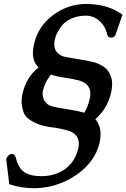

<svg xmlns="http://www.w3.org/2000/svg" viewBox="-20 -738 651 989"><path d="M215.8 168.5Q250 166 284.7 150.6Q319.3 135.3 345.2 105Q372.1 73.2 382.8 28.3L383.8 22.9Q386.2 11.7 386.2 1.5Q386.2 -28.8 365.2 -46.9Q352.5 -58.6 332 -64.9Q288.1 -77.6 239.3 -83.3Q190.4 -88.9 148.4 -111.8Q109.9 -132.3 100.6 -162.4Q91.3 -192.4 91.3 -214.8Q91.3 -234.9 96.2 -255.9Q115.7 -341.3 178.7 -390.6Q149.9 -418 149.4 -465.3Q149.4 -486.8 155.8 -513.2Q176.3 -601.1 250.5 -658.2Q329.1 -717.8 425.8 -717.8Q433.1 -717.8 440.4 -717.3Q543.5 -712.9 610.8 -662.1L576.2 -562Q570.3 -544.4 552.2 -544.4Q548.3 -544.4 546.9 -544.9Q534.2 -545.9 531.2 -564.5Q522.5 -602.5 493.9 -628.9Q465.3 -655.3 427.7 -657.2H420.9Q382.8 -657.2 349.6 -643.6Q329.6 -634.8 314.5 -622.1Q300.8 -610.8 289.6 -593.3Q278.3 -577.6 271 -561Q265.1 -547.4 262.2 -534.2Q258.3 -518.1 259.8 -504.9Q261.7 -477.5 279.3 -462.9Q290.5 -452.1 308.6 -446.8Q319.3 -443.8 334.5 -441.4Q349.6 -439 366.7 -436Q391.1 -431.6 419.2 -427Q447.3 -422.4 473.6 -414.6Q519 -397.9 536.6 -372.6Q549.3 -354 555.7 -329.1Q557.6 -316.9 557.6 -303.7Q557.6 -283.2 552.2 -260.7Q533.2 -178.2 471.2 -124Q472.2 -123.5 477.5 -115.7Q490.7 -95.7 496.1 -71.8Q498 -59.6 498 -46.4Q498 -25.9 493.2 -3.4Q470.2 95.7 372.6 163.6Q322.8 197.3 266.1 214.8Q224.6 228 174.8 231Q165 231.4 155.3 231.4Q89.4 231.4 27.8 210.9L12.7 86.9Q12.7 85.4 12.2 84Q12.2 82 12.7 79.6Q14.6 71.8 21 65.9Q29.3 55.2 42 55.2H43.9Q56.2 56.6 61.5 74.2Q75.7 133.3 111.8 152.8Q141.1 169.4 192.9 169.4Q204.1 169.4 215.8 168.5ZM441.9 -228.5 443.4 -233.9Q445.3 -243.7 445.3 -252.4Q445.3 -254.4 445.3 -255.9Q445.3 -286.1 425.3 -304.2Q410.6 -315.9 391.1 -322.3Q354 -332.5 313 -337.9Q272 -343.3 242.7 -354Q238.8 -350.6 230 -336.4Q218.8 -321.3 211.9 -303.7Q206.1 -290 202.6 -276.9Q199.7 -265.1 199.7 -254.9Q199.7 -251 200.2 -247.6Q202.6 -219.7 219.7 -206.1Q230.5 -194.8 249.5 -189.9Q265.6 -185.5 307.1 -178.7Q331.5 -174.3 359.6 -169.7Q387.7 -165 414.1 -157.2Q431.6 -183.1 441.9 -228.5Z"/></svg>

Font: Caudex
Style: Bold
Weight: 700
Italic angle: -13°
Version: Version 1.04